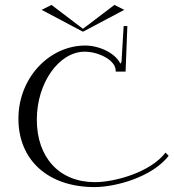

<svg xmlns="http://www.w3.org/2000/svg" viewBox="-20 -750 705 780"><path d="M315.2 -622H318.8L484.8 -710L444.8 -730L317 -633L189.2 -730L149.2 -710ZM497.4 -644.2H482.4L473.6 -498.5L469.2 -491.1C449.1 -533.9 383.6 -565 326.4 -565C180.9 -565 54.8 -434.4 54.8 -267.7C54.8 -99.8 175 10 364.1 10C450.6 10 598.7 -31 665.2 -117L652.4 -130C590.3 -49 444.6 -10 365.9 -10C220.9 -10 129.6 -110.1 129.6 -263.9C129.6 -413.7 219.8 -540 324.2 -540C379.6 -540 450 -506 450 -463V-459L490.2 -459.2Z"/></svg>

Font: Galberik
Style: Regular
Weight: 400
Designer: Gluk
Foundry: Gluk
Version: Version 0.50